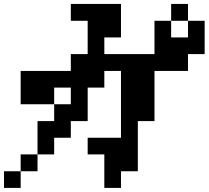

<svg xmlns="http://www.w3.org/2000/svg" viewBox="-20 -796 1040 957"><path d="M833 -609.4H917V-692.4H833ZM83 -276.4V-442.4H333V-526.4H417V-692.4H333V-776.4H583V-609.4H500V-526.4H750V-692.4H833V-776.4H917V-692.4H1000V-526.4H917V-442.4H750V-192.4H667V57.6H583V140.6H500V-26.4H417V-109.4H583V-442.4H500V-359.4H417V-192.4H333V-109.4H250V-26.4H167V-192.4H250V-276.4ZM250 -276.4H333V-359.4H250ZM167 -26.4V57.6H83V-26.4ZM83 57.6V140.6H0V57.6Z"/></svg>

Font: KH Dot Dougenzaka 12
Style: Regular
Weight: 400
Designer: Original version for X68000 by Keitarou Hiraki (http://hp.vector.co.jp/authors/VA000874/) / TrueType conversion by Homem
Version: Version 1.00.20150527